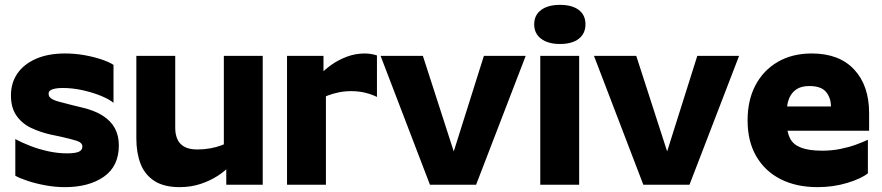

<svg xmlns="http://www.w3.org/2000/svg" viewBox="-20 -760 3631 790"><path d="M316 -318Q368 -306 402 -284.5Q436 -263 452.5 -232.5Q469 -202 469 -162Q469 -76 407.5 -33Q346 10 247 10Q207 10 166.5 2.5Q126 -5 93 -16Q60 -27 43 -37V-188Q70 -173 105 -159.5Q140 -146 179 -137.5Q218 -129 256 -129Q289 -129 304 -135.5Q319 -142 319 -157Q319 -173 296 -180.5Q273 -188 228 -198L190 -206Q145 -216 107.5 -234Q70 -252 47.5 -284.5Q25 -317 25 -367Q25 -419 51.5 -457.5Q78 -496 128 -518Q178 -540 248 -540Q288 -540 327.5 -533Q367 -526 399 -515Q431 -504 447 -493V-337Q429 -352 394.5 -366Q360 -380 319 -389Q278 -398 238 -398Q220 -398 207 -395.5Q194 -393 187 -388Q180 -383 180 -374Q180 -362 191 -354.5Q202 -347 223 -341.5Q244 -336 275 -328Z M1061 0H911V-115L901 -133V-530H1061ZM792 -145Q819 -145 844.5 -149.5Q870 -154 891 -162Q912 -170 926 -178V-78Q906 -56 875 -36Q844 -16 804.5 -3Q765 10 719 10Q654 10 614.5 -16Q575 -42 558 -87Q541 -132 541 -190V-530H701V-233Q701 -208 709.5 -188Q718 -168 738 -156.5Q758 -145 792 -145Z M1161 -530H1311V-415L1321 -397V0H1161ZM1481 -540Q1505 -540 1531 -532V-361Q1512 -371 1484.5 -378Q1457 -385 1425 -385Q1398 -385 1374 -380Q1350 -375 1330 -367.5Q1310 -360 1296 -352V-452Q1314 -472 1342.5 -492.5Q1371 -513 1406.5 -526.5Q1442 -540 1481 -540Z M1749 0 1546 -530H1720L1847 -137L1971 -530H2143L1939 0Z M2203 -530H2363V0H2203ZM2284 -579Q2235 -579 2206.5 -600.5Q2178 -622 2178 -660Q2178 -698 2206.5 -719Q2235 -740 2284 -740Q2334 -740 2361.5 -719Q2389 -698 2389 -660Q2389 -622 2361.5 -600.5Q2334 -579 2284 -579Z M2627 0 2424 -530H2598L2725 -137L2849 -530H3021L2817 0Z M3218 -307V-251Q3218 -215 3231 -190Q3244 -165 3276 -152.5Q3308 -140 3363 -140Q3402 -140 3437 -147Q3472 -154 3501 -164.5Q3530 -175 3551 -185V-47Q3524 -25 3466.5 -7.5Q3409 10 3344 10Q3257 10 3192.5 -22.5Q3128 -55 3092 -116.5Q3056 -178 3056 -265Q3056 -348 3088.5 -409.5Q3121 -471 3180.5 -505.5Q3240 -540 3320 -540Q3433 -540 3494.5 -474Q3556 -408 3556 -295V-222H3212V-322H3399Q3399 -357 3379 -381.5Q3359 -406 3310 -406Q3277 -406 3257 -392.5Q3237 -379 3227.5 -356.5Q3218 -334 3218 -307Z"/></svg>

Font: Roundo Variable
Style: Regular
Weight: 200
Designer: Shiva Nallaperumal
Foundry: Indian Type Foundry
Version: Version 2.000